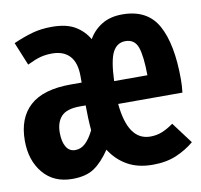

<svg xmlns="http://www.w3.org/2000/svg" viewBox="-75 -636 760 726"><g transform="rotate(-10 305.0 -273.0)"><path d="M439 -562.6Q535.4 -562.6 575.4 -490.3Q615.4 -417.9 615.4 -283.1Q615.4 -256.4 612.3 -231.8H365.6Q379 -89.2 464.6 -89.2Q489.2 -89.2 510.5 -97.9Q531.8 -106.7 553.8 -122.6L614.9 -41Q585.1 -15.9 546.2 0.8Q507.2 17.4 455.4 17.4Q398.5 17.4 358.2 -5.4Q317.9 -28.2 291.8 -69.2Q262.1 -25.1 230.5 -3.8Q199 17.4 146.7 17.4Q75.4 17.4 34.6 -31.3Q-6.2 -80 -6.2 -155.9Q-6.2 -243.1 44.9 -289.2Q95.9 -335.4 201.5 -335.4H243.6V-359.5Q243.6 -411.8 220 -437.4Q196.4 -463.1 152.3 -463.1Q127.7 -463.1 107.4 -457.7Q87.2 -452.3 56.4 -437.4L20 -526.2Q59.5 -543.6 93.6 -553.1Q127.7 -562.6 168.2 -562.6Q224.6 -562.6 257.7 -542.8Q290.8 -523.1 309.7 -490.3Q328.2 -523.1 360.5 -542.8Q392.8 -562.6 439 -562.6ZM433.3 -461Q401.5 -461 385.1 -430.5Q368.7 -400 365.6 -319.5H493.3Q492.8 -392.3 481 -426.7Q469.2 -461 433.3 -461ZM243.6 -247.7H221.5Q170.8 -247.7 150 -225.4Q129.2 -203.1 129.2 -163.1Q129.2 -128.2 141.3 -108.2Q153.3 -88.2 175.9 -88.2Q197.9 -88.2 215.1 -104.4Q232.3 -120.5 247.7 -151.8Q245.6 -174.9 244.6 -199.7Q243.6 -224.6 243.6 -247.7Z"/></g></svg>

Font: FiraCode Nerd Font
Style: Bold
Weight: 700
Designer: Carrois Corporate, Edenspiekermann AG, Nikita Prokopov
Foundry: Carrois Corporate, Edenspiekermann AG, Nikita Prokopov
Version: Version 6.002;Nerd Fonts 2.1.0